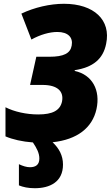

<svg xmlns="http://www.w3.org/2000/svg" viewBox="-20 -745 586 1015"><path d="M164 250C242 250 313 218 313 125C313 77 292 39 258 7C388 -7 468 -69 490 -168C512 -268 468 -350 375 -370V-374C472 -389 525 -433 541 -513C568 -639 477 -725 318 -725C245 -725 162 -706 93 -673L146 -536C193 -562 242 -576 283 -576C340 -576 367 -547 359 -504C352 -463 317 -445 241 -445H172L139 -296H205C284 -296 318 -262 308 -209C298 -161 258 -140 182 -140C120 -140 56 -154 9 -178V-24C46 -8 98 4 154 8C174 38 188 64 188 93C188 125 170 139 138 139C121 139 101 133 80 123V235C102 244 129 250 164 250Z"/></svg>

Font: Noto Sans SemiCondensed Black
Style: Italic
Weight: 900
Width: 4
Italic angle: -12°
Designer: Monotype Design Team
Foundry: Monotype Imaging Inc.
Version: Version 2.013